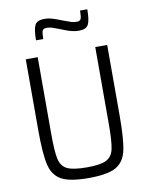

<svg xmlns="http://www.w3.org/2000/svg" viewBox="-97 -968 808 1045"><g transform="rotate(-10 307.0 -445.0)"><path d="M82 -298V-688H148V-265Q148 -168 157 -126Q166 -84 198.5 -67.5Q231 -51 308 -51Q384 -51 416 -67.5Q448 -84 457 -125.5Q466 -167 466 -265V-688H532V-298Q532 -165 518 -104Q504 -43 457.5 -17.5Q411 8 308 8Q204 8 157.5 -17.5Q111 -43 96.5 -104Q82 -165 82 -298ZM219 -887Q242 -887 263.5 -880.5Q285 -874 317 -861Q346 -850 360.5 -845.5Q375 -841 391 -841Q409 -841 414 -852.5Q419 -864 419 -898H459Q459 -838 447 -814.5Q435 -791 395 -791Q374 -791 355 -796Q336 -801 319.5 -807.5Q303 -814 298 -816Q270 -827 254.5 -832Q239 -837 223 -837Q205 -837 200 -825.5Q195 -814 195 -780H155Q155 -840 167 -863.5Q179 -887 219 -887Z"/></g></svg>

Font: Saira Semi Condensed Light
Style: Regular
Weight: 300
Width: 4
Designer: Hector Gatti with collaboration of the Omnibus-Type team
Foundry: Omnibus-Type
Version: Version 1.001; ttfautohint (v1.8)